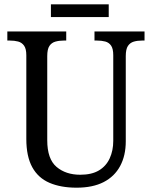

<svg xmlns="http://www.w3.org/2000/svg" viewBox="-20 -860 704 890"><path d="M335 10Q262 10 209.5 -12.5Q157 -35 129.5 -85Q102 -135 102 -216V-604Q102 -634 91.5 -648.5Q81 -663 64 -667.5Q47 -672 26 -672H14V-714H287V-672H275Q254 -672 236.5 -667Q219 -662 209 -647Q199 -632 199 -600V-210Q199 -123 242 -86.5Q285 -50 352 -50Q405 -50 438.5 -70Q472 -90 488.5 -126Q505 -162 505 -207V-604Q505 -634 495 -648.5Q485 -663 468 -667.5Q451 -672 430 -672H418V-714H650V-672H638Q617 -672 600 -667Q583 -662 573 -647Q563 -632 563 -600V-205Q563 -139 537 -90.5Q511 -42 460.5 -16Q410 10 335 10ZM216 -781V-840H484V-781Z"/></svg>

Font: Noto Serif SemiCondensed
Style: Regular
Weight: 400
Width: 4
Designer: Monotype Design Team
Foundry: Monotype Imaging Inc.
Version: Version 2.013